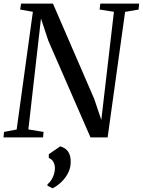

<svg xmlns="http://www.w3.org/2000/svg" viewBox="-26 -763 793 1066"><path d="M-6.5 0 -3.5 -30.5 66.5 -44 156.5 -697.5 86 -710 91 -743H268L497.5 -213L536.5 -97L606.5 -697.5L527 -710L531 -743H746.5L743.5 -710L668.5 -697L571.5 0H476.5L242.5 -536.5L201.5 -660L131.5 -44.5L216 -30.5L213 0ZM237.5 268V260.5Q250.5 250 259.8 235Q269 220 274 203Q279 186 279 170Q278.5 149.5 269.5 134.5Q260.5 119.5 245 114.5V93L308.5 49.5Q339.5 58.5 353.5 81Q367.5 103.5 366.5 137Q366.5 168 352.8 195.8Q339 223.5 316.5 245.8Q294 268 266 282.5Z"/></svg>

Font: Merriweather 72pt
Style: Italic
Weight: 400
Italic angle: -7.8°
Version: Version 2.101